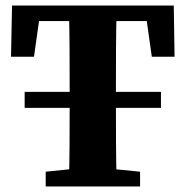

<svg xmlns="http://www.w3.org/2000/svg" viewBox="-20 -677 674 697"><path d="M69.5 -285.4H564.3V-343.6H69.5V-285.4ZM145.9 0H488.5V-53.7L337.7 -68.7H293.9L145.9 -53.7V0ZM229.9 0H403.8C400.8 -103 400.8 -207 400.8 -310.7V-347C400.8 -452 400.8 -556 403.8 -657H229.9C232.9 -554 232.9 -450 232.9 -347V-310C232.9 -205 232.9 -101 229.9 0ZM20 -471.1H103.4L129.6 -657L57.2 -600.5H576.5L504.8 -657L531.1 -471.1H613.7L610.8 -657H23.7L20 -471.1Z"/></svg>

Font: Source Serif Variable
Style: Regular
Weight: 389
Designer: Frank Grießhammer
Foundry: Adobe Systems Incorporated
Version: Version 3.001;hotconv 1.0.111;makeotfexe 2.5.65597